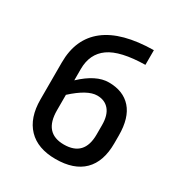

<svg xmlns="http://www.w3.org/2000/svg" viewBox="-150 -711 775 827"><g transform="rotate(30 237.5 -297.0)"><path d="M377 -533Q254 -531 199.5 -492.5Q145 -454 145 -378V-322Q216 -389 279 -389Q351 -389 390.5 -344.5Q430 -300 430 -212V-173Q430 -82 382.5 -35Q335 12 244 12Q155 12 107.5 -37.5Q60 -87 60 -178V-362Q60 -480 139.5 -542Q219 -604 377 -606ZM145 -250V-173Q145 -60 244 -60Q345 -60 345 -168V-215Q345 -264 323.5 -289.5Q302 -315 264 -315Q216 -315 145 -250Z"/></g></svg>

Font: Ropa Sans
Style: Regular
Weight: 400
Designer: Botio Nikoltchev
Foundry: Botio Nikoltchev
Version: Version 1.100